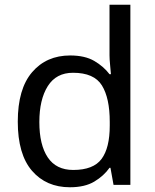

<svg xmlns="http://www.w3.org/2000/svg" viewBox="-20 -780 655 810"><path d="M275 10Q175 10 115 -59.5Q55 -129 55 -267Q55 -405 115.5 -475.5Q176 -546 276 -546Q338 -546 377.5 -523Q417 -500 442 -467H448Q447 -480 444.5 -505.5Q442 -531 442 -546V-760H530V0H459L446 -72H442Q418 -38 378 -14Q338 10 275 10ZM289 -63Q374 -63 408.5 -109.5Q443 -156 443 -250V-266Q443 -366 410 -419.5Q377 -473 288 -473Q217 -473 181.5 -416.5Q146 -360 146 -265Q146 -169 181.5 -116Q217 -63 289 -63Z"/></svg>

Font: Noto Serif Ottoman Siyaq
Style: Regular
Weight: 400
Designer: Sérgio Martins
Version: Version 1.005; ttfautohint (v1.8.4.7-5d5b)